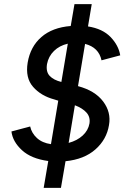

<svg xmlns="http://www.w3.org/2000/svg" viewBox="-20 -800 600 923"><path d="M190 103 212 -26Q130 -37 85.5 -78Q41 -119 35 -168L125 -192Q132 -160 157.5 -136.5Q183 -113 225 -107L260 -316L241 -322Q177 -339 139 -382.5Q101 -426 113 -499Q126 -576 179 -622Q232 -668 320 -675L338 -780H421L403 -673Q473 -662 511.5 -622Q550 -582 558 -534L468 -510Q455 -572 389 -589L355 -386Q437 -364 476 -312Q515 -260 504 -199Q493 -130 439 -82Q385 -34 295 -25L273 103ZM206 -492Q200 -455 219 -435Q238 -415 275 -406L306 -590Q266 -581 239.5 -555Q213 -529 206 -492ZM410 -206Q415 -237 396 -258.5Q377 -280 340 -294L310 -113Q351 -124 377.5 -148.5Q404 -173 410 -206Z"/></svg>

Font: Figtree Medium
Style: Italic
Weight: 500
Italic angle: -9.5°
Foundry: Erik Kennedy
Version: Version 2.001; ttfautohint (v1.8.4.7-5d5b);gftools[0.9.27]